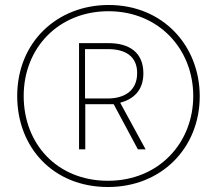

<svg xmlns="http://www.w3.org/2000/svg" viewBox="-20 -742 871 770"><path d="M413 8C628 8 781 -149 781 -356C781 -557 635 -722 416 -722C209 -722 49 -573 49 -357C49 -150 194 8 413 8ZM413 -17C208 -17 75 -166 75 -357C75 -552 217 -697 415 -697C617 -697 755 -545 755 -357C755 -169 617 -17 413 -17ZM297 -143H322V-324H436L533 -143H564L462 -330C514 -344 555 -378 555 -448C555 -533 497 -569 415 -569H297ZM411 -347H321V-545H413C482 -545 530 -517 530 -449C530 -377 478 -347 411 -347Z"/></svg>

Font: Noto Sans Gujarati UI Condensed Thin
Style: Regular
Weight: 100
Width: 3
Designer: Jelle Bosma - Monotype Design Team, Universal Thirst
Foundry: Monotype Imaging Inc.
Version: Version 2.106